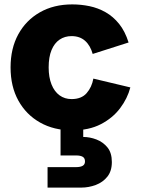

<svg xmlns="http://www.w3.org/2000/svg" viewBox="-20 -585 641 872"><path d="M308 7Q225 7 162 -28.5Q99 -64 63.5 -128Q28 -192 28 -279Q28 -365 63 -429Q98 -493 161 -529Q224 -565 308 -565Q348 -565 386.5 -557Q425 -549 459.5 -529.5Q494 -510 521 -476.5Q548 -443 564 -392L401 -340Q390 -379 366 -400Q342 -421 305 -421Q274 -421 250.5 -405Q227 -389 214 -357.5Q201 -326 201 -279Q201 -234 214 -201.5Q227 -169 250.5 -152Q274 -135 305 -135Q350 -135 373.5 -162Q397 -189 404 -228L572 -188Q559 -138 525.5 -93.5Q492 -49 438 -21Q384 7 308 7ZM196 267V174H326Q345 174 355.5 168Q366 162 366 148Q366 133 355.5 127Q345 121 326 121H255V-2H358V37Q388 37 418 48.5Q448 60 468 84.5Q488 109 488 151Q488 192 467.5 217.5Q447 243 415 255Q383 267 349 267Z"/></svg>

Font: Parkinsans Light
Style: Bold
Weight: 700
Version: Version 1.000